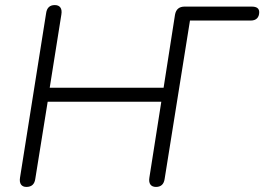

<svg xmlns="http://www.w3.org/2000/svg" viewBox="-20 -731 1042 757"><path d="M84 6C105 6 116 -5 119 -25L168 -330H616L569 -31C565 -7 575 6 595 6C615 6 626 -5 629 -25L729 -650H969C990 -650 1002 -662 1002 -683C1002 -698 992 -705 972 -705H708C687 -705 674 -695 670 -673L625 -385H176L222 -674C226 -698 216 -711 196 -711C176 -711 165 -700 162 -680L59 -31C55 -7 65 6 84 6Z"/></svg>

Font: SN Pro Light
Style: Italic
Weight: 300
Italic angle: -8.99998°
Designer: Tobias Whetton
Foundry: Supernotes
Version: Version 1.001;Glyphs 3.2 (3249)